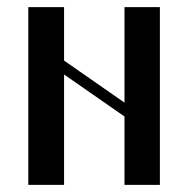

<svg xmlns="http://www.w3.org/2000/svg" viewBox="-20 -520 529 540"><path d="M59.6 0V-500H160.2V-349.6L330.1 -231.4V-500H429.7V0H330.1V-192.4L160.2 -310.5V0Z"/></svg>

Font: TriodPostnaja
Style: Medium
Weight: 500
Version: 20110805